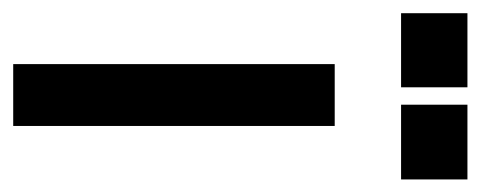

<svg xmlns="http://www.w3.org/2000/svg" viewBox="-264 -502 745 298"><g transform="rotate(90 109.0 -352.5)"><path d="M95 -705V-602H-20V-705ZM238 -705V-602H122V-705ZM59 -499H155V0H59Z"/></g></svg>

Font: Syne Medium
Style: Regular
Weight: 500
Designer: Lucas Descroix
Foundry: Bonjour Monde
Version: Version 2.200; ttfautohint (v1.8.4)